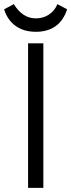

<svg xmlns="http://www.w3.org/2000/svg" viewBox="-34 -910 345 930"><path d="M176 0H102V-700H176ZM140 -756Q81 -756 41.5 -784.5Q2 -813 -14 -865L33 -890Q75 -821 140 -821Q175 -821 203 -839.5Q231 -858 244 -890L291 -865Q274 -811 235.5 -783.5Q197 -756 140 -756Z"/></svg>

Font: Tilda Sans
Style: Regular
Weight: 400
Designer: ParaType Ltd
Foundry: ParaType Ltd
Version: Version 1.009